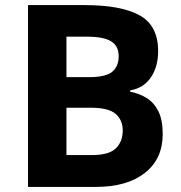

<svg xmlns="http://www.w3.org/2000/svg" viewBox="-20 -734 712 754"><path d="M312 -714Q455 -714 528 -674Q601 -634 601 -533Q601 -472 572.5 -430Q544 -388 491 -379V-374Q527 -367 556 -349Q585 -331 602 -297Q619 -263 619 -207Q619 -110 549 -55Q479 0 357 0H90V-714ZM329 -431Q395 -431 420.5 -452Q446 -473 446 -513Q446 -554 416 -572Q386 -590 321 -590H241V-431ZM241 -311V-125H340Q408 -125 435 -151.5Q462 -178 462 -222Q462 -262 434.5 -286.5Q407 -311 335 -311Z"/></svg>

Font: Noto Sans Tangsa
Style: Bold
Weight: 700
Version: Version 1.504